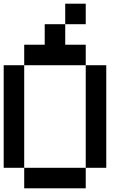

<svg xmlns="http://www.w3.org/2000/svg" viewBox="-20 -1020 707 1040"><path d="M111.1 -111.1H0V-666.7H111.1ZM333.3 -777.8H444.4V-666.7H111.1V-777.8H222.2V-888.9H333.3ZM444.4 -888.9H333.3V-1000H444.4ZM444.4 0H111.1V-111.1H444.4ZM555.6 -111.1H444.4V-666.7H555.6Z"/></svg>

Font: Pixeloid Sans
Style: Regular
Weight: 400
Designer: GGBotNet
Foundry: GGBotNet
Version: 0.5